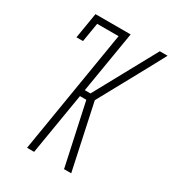

<svg xmlns="http://www.w3.org/2000/svg" viewBox="-178 -838 855 941"><g transform="rotate(30 250.0 -367.5)"><path d="M121 0 236 -698H115L97 -590H60L84 -735H283L225 -386H257L448 -735H492L442 -642L292 -368L371 0H330L329 -7L255 -349H219L161 0Z"/></g></svg>

Font: Iosevka Slab Extralight
Style: Italic
Weight: 200
Italic angle: -9°
Monospace: yes
Designer: Belleve Invis
Foundry: Belleve Invis
Version: Version 11.1.1; ttfautohint (v1.8.3)